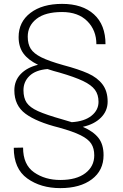

<svg xmlns="http://www.w3.org/2000/svg" viewBox="-20 -850 634 990"><path d="M291 120Q190 120 120.5 70Q51 20 51 -88L99 -89Q99 -1 155.5 38.5Q212 78 291 78Q374 78 420 43Q466 8 466 -49Q466 -85 450.5 -109Q435 -133 396 -152.5Q357 -172 285 -192Q169 -221 111.5 -263.5Q54 -306 54 -384Q54 -434 86.5 -468Q119 -502 176 -516Q126 -540 101 -574Q76 -608 76 -659Q76 -737 137 -783.5Q198 -830 300 -830Q405 -830 464.5 -776Q524 -722 524 -622H477Q477 -694 430 -741Q383 -788 300 -788Q213 -788 168 -752.5Q123 -717 123 -661Q123 -623 138.5 -598.5Q154 -574 193 -554.5Q232 -535 307 -514Q386 -493 434 -471.5Q482 -450 508.5 -415Q535 -380 535 -326Q535 -278 500.5 -243.5Q466 -209 407 -196Q462 -172 488 -138.5Q514 -105 514 -50Q514 29 453.5 74.5Q393 120 291 120ZM350 -220Q415 -224 451.5 -253Q488 -282 488 -325Q488 -362 469.5 -387Q451 -412 408 -432.5Q365 -453 286 -476Q258 -483 225 -494Q164 -489 132.5 -459Q101 -429 101 -385Q101 -345 117.5 -320.5Q134 -296 176 -277Q218 -258 303 -234Z"/></svg>

Font: Freesentation 2 ExtraLight
Style: Regular
Weight: 260
Designer: glyphs from Roboto by Christian Robertson / Hangul glyphs from Noto Sans CJK(Source Han Sans) by Jang Soo-young and Kang
Foundry: PT&
Version: Version 2.001